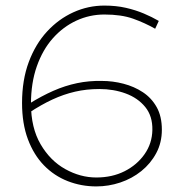

<svg xmlns="http://www.w3.org/2000/svg" viewBox="-20 -655 653 688"><path d="M325 13Q271 13 222.5 -6Q174 -25 137.5 -62.5Q101 -100 80 -156Q59 -212 59 -286Q59 -368 83 -432.5Q107 -497 148.5 -542Q190 -587 243 -611Q296 -635 354 -635Q396 -635 431 -627Q466 -619 495.5 -606.5Q525 -594 549 -580L536 -552Q499 -573 457 -588Q415 -603 354 -603Q301 -603 253.5 -581Q206 -559 169.5 -518Q133 -477 112 -417.5Q91 -358 91 -283Q91 -197 125.5 -138Q160 -79 214 -49Q268 -19 325 -19Q382 -19 426.5 -41.5Q471 -64 498 -102.5Q525 -141 526 -189Q527 -239 500.5 -271.5Q474 -304 430.5 -320Q387 -336 336 -336Q290 -336 249 -326.5Q208 -317 168 -298.5Q128 -280 84 -251V-283Q129 -311 171 -329.5Q213 -348 256 -357Q299 -366 345 -365Q384 -365 422.5 -355Q461 -345 492 -324.5Q523 -304 541.5 -271Q560 -238 560 -190Q560 -144 540 -106.5Q520 -69 486.5 -42Q453 -15 411 -1Q369 13 325 13Z"/></svg>

Font: BioRhyme ExtraLight
Style: Regular
Weight: 250
Designer: Aoife Mooney
Foundry: Aoife Mooney Type
Version: Version 1.600;gftools[0.9.33]